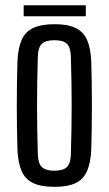

<svg xmlns="http://www.w3.org/2000/svg" viewBox="-20 -699 411 726"><path d="M186 7.5Q136 7.5 106 -6.5Q76 -20.5 62.2 -51.2Q48.5 -82 46 -131.5Q45 -169 44.2 -211.8Q43.5 -254.5 43.5 -299.2Q43.5 -344 44.2 -387Q45 -430 46 -468.5Q48.5 -518.5 62.2 -549Q76 -579.5 106 -593.5Q136 -607.5 186 -607.5Q236.5 -607.5 266 -593.2Q295.5 -579 309 -548.5Q322.5 -518 325 -468.5Q326 -431 326.8 -388Q327.5 -345 327.5 -300.8Q327.5 -256.5 326.8 -213.2Q326 -170 325 -131.5Q322.5 -82.5 309 -51.8Q295.5 -21 266 -6.8Q236.5 7.5 186 7.5ZM186 -53.5Q218.5 -53.5 232.8 -67.2Q247 -81 248 -115Q249.5 -166 250.2 -211.2Q251 -256.5 251 -300.2Q251 -344 250.2 -389.2Q249.5 -434.5 248 -485Q247 -519.5 233.2 -533.2Q219.5 -547 186 -547Q152.5 -547 138.2 -533.2Q124 -519.5 123 -485Q121.5 -434.5 120.8 -389.2Q120 -344 120 -300Q120 -256 120.8 -210.8Q121.5 -165.5 123 -115Q124 -81 138.5 -67.2Q153 -53.5 186 -53.5ZM69.5 -679H304.5V-637.5H69.5Z"/></svg>

Font: Big Shoulders Display Thin Medium
Style: Regular
Weight: 500
Version: Version 2.002